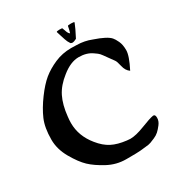

<svg xmlns="http://www.w3.org/2000/svg" viewBox="-199 -1005 1073 1143"><g transform="rotate(-30 337.5 -433.5)"><path d="M431.6 -860.4Q431.6 -864.3 454.1 -864.3Q476.6 -864.3 476.6 -859.4Q464.8 -828.1 434.6 -770.5Q415 -760.7 407.7 -760.7Q400.4 -760.7 393.6 -764.6Q380.9 -783.2 375.5 -801.3Q370.1 -819.3 365.2 -833Q360.4 -846.7 356.4 -861.3V-862.3Q356.4 -867.2 375.5 -867.2Q394.5 -867.2 396 -864.7Q397.5 -862.3 404.3 -841.8Q411.1 -821.3 420.9 -816.4Q427.7 -836.9 431.6 -860.4ZM381.8 -737.3 419.9 -736.3Q473.6 -735.4 519.5 -716.8Q603.5 -688.5 627 -661.1Q636.7 -650.4 648.4 -625.5Q660.2 -600.6 660.2 -562.5Q660.2 -524.4 619.1 -444.3Q594.7 -460.9 586.9 -496.1Q579.1 -531.2 571.3 -541L543 -580.1Q522.5 -609.4 514.6 -618.2Q506.8 -627 486.3 -640.6Q449.2 -668 393.6 -668Q337.9 -668 277.3 -619.1Q220.7 -575.2 194.8 -522.9Q168.9 -470.7 161.1 -394.5Q158.2 -371.1 158.2 -350.6Q158.2 -261.7 219.7 -186.5Q254.9 -142.6 294.9 -122.1Q335 -101.6 394.5 -94.7Q410.2 -92.8 418 -92.8Q457 -92.8 517.6 -116.7Q578.1 -140.6 602.5 -144.5H605.5Q618.2 -144.5 618.2 -122.1Q618.2 -99.6 602.5 -79.1Q586.9 -58.6 572.8 -45.9Q558.6 -33.2 540 -25.4Q521.5 -17.6 508.8 -12.7Q496.1 -7.8 470.7 -5.9L433.6 -2Q414.1 0 349.6 0H335Q269.5 0 210.4 -31.7Q151.4 -63.5 116.2 -96.7Q81.1 -129.9 44.4 -193.8Q7.8 -257.8 7.8 -323.2Q7.8 -405.3 31.2 -459.5Q54.7 -513.7 97.2 -571.3Q139.6 -628.9 177.7 -660.2Q215.8 -691.4 268.6 -714.4Q321.3 -737.3 381.8 -737.3Z"/></g></svg>

Font: Essays1743
Style: Medium
Weight: 500
Designer: Based on the typeface in a 1743 English translation of the essays of Montaigne.  PostScript/TrueType font designed by Jo
Version: Version 002.100